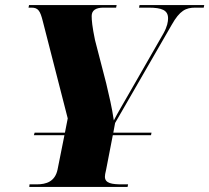

<svg xmlns="http://www.w3.org/2000/svg" viewBox="-20 -734 822 754"><path d="M95 0H481L483 -10H459C420 -10 392 -14 392 -40C392 -46 393 -52 397 -69L423 -203H573L575 -213H425L432 -251L654 -636C686 -693 710 -704 747 -704H780L782 -714H528L526 -704H563C616 -704 640 -694 640 -662C640 -649 637 -630 622 -603L489 -371C460 -320 441 -289 427 -261C419 -316 409 -355 397 -407L353 -577C342 -630 340 -655 340 -671C340 -693 356 -704 386 -704H436L438 -714H94L92 -704H104C130 -704 138 -691 148 -651L246 -269L235 -213H116L113 -203H233L206 -68C196 -21 162 -10 124 -10H96Z"/></svg>

Font: Noto Serif Display SemiCondensed Black
Style: Italic
Weight: 900
Width: 4
Italic angle: -12°
Designer: Monotype Design Team
Foundry: Monotype Imaging Inc.
Version: Version 2.009